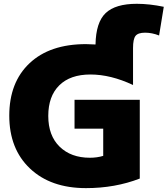

<svg xmlns="http://www.w3.org/2000/svg" viewBox="-20 -970 873 1000"><path d="M427.7 -740.2Q446.3 -740.2 477.5 -738.3Q479.5 -853.5 530.3 -901.9Q581.1 -950.2 692.4 -950.2Q757.8 -950.2 833 -934.6L808.6 -785.2Q771.5 -799.8 735.4 -799.8Q699.2 -799.8 686 -783.2Q672.9 -766.6 672.9 -719.7V-527.3Q556.6 -582 451.2 -582Q345.7 -582 288.6 -525.4Q231.4 -468.8 231.4 -366.2Q231.4 -263.7 290.5 -206.1Q349.6 -148.4 448.2 -148.4Q485.4 -148.4 517.6 -158.2V-299.8H368.2V-450.2H708V-40Q579.1 9.8 427.7 9.8Q244.1 9.8 136.2 -92.3Q28.3 -194.3 28.3 -367.7Q28.3 -541 133.8 -640.6Q239.3 -740.2 427.7 -740.2Z"/></svg>

Font: GenEi M Gothic v2 Black
Style: Regular
Weight: 900
Version: Version 2.0